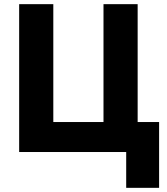

<svg xmlns="http://www.w3.org/2000/svg" viewBox="-20 -730 803 922"><path d="M586 0H72V-710H236V-144H477V-710H641V-144H744V172H586Z"/></svg>

Font: Boldmen
Style: Bold
Weight: 700
Designer: Matt McInerney, Pablo Impallari, Rodrigo Fuenzalida
Foundry: LIVING CONCEPT
Version: Version 1.000